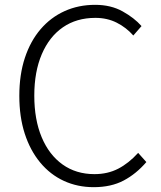

<svg xmlns="http://www.w3.org/2000/svg" viewBox="-20 -762 667 795"><path d="M368 13Q301 13 244.5 -13Q188 -39 146.5 -89Q105 -139 82.5 -208.5Q60 -278 60 -365Q60 -453 83 -522.5Q106 -592 148 -641Q190 -690 247.5 -716Q305 -742 374 -742Q439 -742 487.5 -715Q536 -688 566 -654L532 -615Q503 -648 463.5 -668Q424 -688 375 -688Q297 -688 240.5 -649Q184 -610 153 -537.5Q122 -465 122 -366Q122 -267 152.5 -194Q183 -121 239 -81Q295 -41 371 -41Q426 -41 469.5 -63.5Q513 -86 552 -129L586 -91Q544 -42 492 -14.5Q440 13 368 13Z"/></svg>

Font: Noto Sans TC Thin Light
Style: Regular
Weight: 300
Version: Version 2.004-H2;hotconv 1.0.118;makeotfexe 2.5.65603